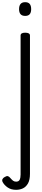

<svg xmlns="http://www.w3.org/2000/svg" viewBox="-100 -815 388 1762"><path d="M48 927Q2 927 -29.5 905.5Q-61 884 -76 855Q-83 840 -77 828.5Q-71 817 -56 809Q-38 798 -26.5 802Q-15 806 -5 819Q9 835 20 843.5Q31 852 48 852Q72 852 80.5 834.5Q89 817 89 787V-489Q89 -502 99.5 -508.5Q110 -515 131 -515Q153 -515 164 -508.5Q175 -502 175 -489V780Q175 836 157 868Q139 900 110.5 913.5Q82 927 48 927ZM131 -669Q103 -669 89 -684.5Q75 -700 75 -731Q75 -763 89 -779Q103 -795 131 -795Q159 -795 172.5 -779Q186 -763 186 -731Q186 -700 172.5 -684.5Q159 -669 131 -669Z"/></svg>

Font: Playwrite FR Trad
Style: Regular
Weight: 400
Designer: Veronika Burian, José Scaglione
Foundry: TypeTogether
Version: Version 1.000